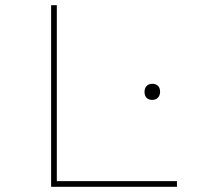

<svg xmlns="http://www.w3.org/2000/svg" viewBox="-20 -720 780 740"><path d="M177 0V-700H199V-22H662V0ZM567 -335Q553 -335 545 -343Q537 -351 537 -366Q537 -380 545 -388.5Q553 -397 567 -397Q581 -397 589 -389Q597 -381 597 -366Q597 -353 589 -344Q581 -335 567 -335Z"/></svg>

Font: Lexend Tera Thin
Style: Regular
Weight: 250
Version: Version 1.007